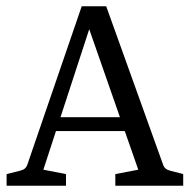

<svg xmlns="http://www.w3.org/2000/svg" viewBox="-20 -591 603 611"><path d="M143 -218H387L404 -174H129ZM499 -67Q504 -52 521 -48L563 -37V0H347V-37L420 -51L250 -538H277L118 -51L190 -37V0H1V-37L45 -48Q62 -52 67 -67L240 -571H318Z"/></svg>

Font: Rasa
Style: Regular
Weight: 400
Designer: Anna Giedrys (Yrsa+Rasa design), David Brezina (Yrsa art-direction, Rasa art-direction, design)
Foundry: Rosetta Type Foundry
Version: Version 2.004